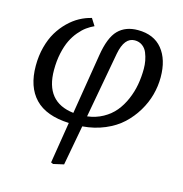

<svg xmlns="http://www.w3.org/2000/svg" viewBox="-110 -622 910 953"><g transform="rotate(15 345.0 -145.5)"><path d="M651.9 -323.2Q651.9 -277.8 639.9 -233.2Q627.9 -188.5 602.5 -146.2Q577.1 -104 541.3 -70.6Q505.4 -37.1 452.9 -14.9Q400.4 7.3 338.9 12.2L300.8 217.8L247.1 230L235.8 225.1L270 13.2Q152.3 8.3 95.2 -51.3Q38.1 -110.8 38.1 -219.2Q38.1 -270.5 50 -315.7Q62 -360.8 82 -394.3Q102.1 -427.7 128.9 -454.1Q155.8 -480.5 185.3 -496.6Q214.8 -512.7 246.1 -520L269 -483.9Q249 -474.6 231 -461.7Q212.9 -448.7 194.1 -426.5Q175.3 -404.3 161.9 -376.7Q148.4 -349.1 139.6 -309.1Q130.9 -269 130.9 -222.2Q130.9 -58.1 278.8 -41L329.1 -350.1Q344.2 -444.8 381.8 -482.9Q419.4 -521 482.9 -521Q564.9 -521 608.4 -467.8Q651.9 -414.6 651.9 -323.2ZM349.1 -42Q393.1 -47.4 429.2 -67.4Q465.3 -87.4 489.3 -116.5Q513.2 -145.5 529.5 -183.3Q545.9 -221.2 553 -261Q560.1 -300.8 560.1 -342.8Q560.1 -363.8 556.4 -383.8Q552.7 -403.8 544.7 -423.6Q536.6 -443.4 520 -455.6Q503.4 -467.8 481 -467.8Q427.7 -467.8 411.1 -380.9Z"/></g></svg>

Font: Literata Book
Style: Italic
Weight: 400
Italic angle: -3°
Designer: Latin by Veronika Burian and Jose Scaglione. Greek by Irene Vlachou. Cyrillic by Vera Evstafieva
Foundry: TypeTogether
Version: Version 1.003;PS 001.003;hotconv 1.0.88;makeotf.lib2.5.64775